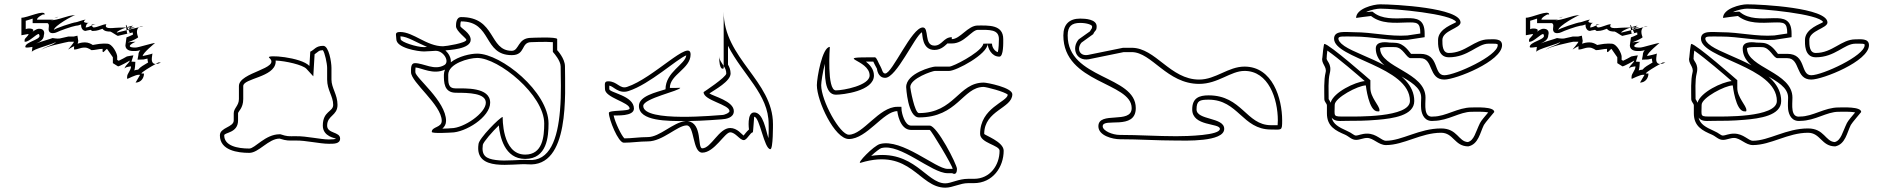

<svg xmlns="http://www.w3.org/2000/svg" viewBox="-20 -794 8695 888"><path d="M79 -712V-631L112 -637C112 -628 94 -617 94 -610C94 -601 92 -601 97 -601C116 -601 147 -637 160 -637L163 -628C163 -609 97 -600 97 -577C97 -570 125 -577 130 -577L127 -553C127 -567 238 -592 238 -601C238 -588 172 -574 172 -562C172 -576 298 -601 298 -601H322C322 -596 295 -565 295 -565C297 -565 316 -580 325 -580C320 -580 324 -565 322 -565C343 -565 348 -574 373 -574C387 -574 403 -562 403 -562C419 -562 438 -568 454 -568C456 -568 452 -553 457 -553C461 -553 472 -568 475 -568L502 -529V-502L526 -487C533 -487 580 -513 580 -514C580 -504 556 -490 556 -475C556 -485 586 -487 586 -487C586 -468 568 -455 568 -439C568 -430 566 -430 571 -430C571 -430 608 -448 619 -448H628C627 -447 607 -412 607 -412C631 -412 646 -432 646 -454H634C634 -460 678 -486 700 -498C691 -498 682 -503 682 -520C682 -531 685 -541 685 -547C685 -544 640 -535 640 -535C640 -549 697 -595 697 -595C683 -595 620 -574 607 -574C547 -574 607 -601 607 -601C593 -601 580 -599 571 -598C592 -605 619 -619 619 -622C619 -622 604 -655 623 -668C588 -660 520 -643 520 -643C520 -649 543 -660 564 -667C504 -666 509 -664 490 -664C458 -664 473 -682 472 -682C455 -682 431 -667 412 -667C412 -667 405 -672 404 -676C395 -672 386 -667 376 -667C377 -667 378 -688 391 -688C351 -688 376 -703 376 -703C364 -703 336 -691 331 -691C320 -691 229 -661 229 -655C229 -674 320 -724 328 -724C291 -724 253 -700 211 -700C219 -700 225 -703 231 -706C225 -704 220 -703 220 -703H151C151 -714 178 -727 178 -727H187C187 -752 105 -711 79 -712ZM724 -505H712C712 -505 707 -502 700 -498C711 -498 723 -504 724 -505ZM724 -505ZM623 -668 643 -673C634 -673 628 -671 623 -668ZM570 -656C578 -659 602 -667 604 -667H584C579 -663 573 -658 570 -656ZM570 -656C569 -655 569 -655 568 -655ZM584 -667C590 -672 595 -676 598 -676C594 -676 579 -672 564 -667ZM404 -676C411 -679 418 -682 424 -682C407 -682 403 -679 404 -680ZM231 -710C240 -713 250 -716 250 -716C243 -716 237 -713 231 -710ZM406 -651H412C429 -651 443 -657 454 -661C463 -649 477 -648 490 -648C494 -648 522 -628 525 -628C531 -630 579 -640 594 -644C595 -639 594 -637 595 -634C585 -629 574 -624 565 -621L560 -584C562 -555 594 -558 607 -558C615 -558 621 -560 629 -562C625 -557 620 -551 620 -539L616 -518L644 -519C644 -519 655 -521 662 -523C662 -515 664 -509 665 -505C645 -493 628 -484 619 -472C609 -471 606 -470 601 -468C604 -475 606 -497 606 -508L588 -509L597 -538C597 -538 568 -534 567 -533C558 -528 539 -517 529 -513L522 -517V-533C522 -545 501 -592 475 -592C469 -592 456 -593 454 -592C437 -592 419 -587 409 -586C401 -591 389 -598 373 -598C360 -598 347 -595 339 -592C340 -595 342 -602 342 -605L338 -629C338 -629 322 -625 321 -625H298H296C293 -624 280 -621 256 -616C245 -614 224 -618 223 -618C211 -613 173 -603 147 -593C155 -597 183 -606 183 -632C183 -632 193 -661 160 -661C146 -661 125 -642 131 -648C145 -663 108 -665 99 -659V-698C111 -701 121 -705 131 -708V-687H200C214 -679 198 -659 209 -646C216 -638 233 -640 243 -645C254 -651 312 -672 331 -675C343 -676 347 -678 355 -681C354 -669 360 -651 376 -651C384 -654 393 -654 399 -656C402 -654 403 -653 406 -651ZM211 -684C211 -684 210 -659 209 -659C209 -672 215 -677 221 -684ZM568 -639 562 -678C563 -678 563 -679 564 -679L580 -642C578 -641 575 -639 568 -639Z M1411 -489C1373 -530 1207 -543 1225 -527C1282 -476 1085 -461 1085 -396V-336C1085 -305 1061 -294 1061 -270V-237C1061 -205 997 -205 997 -168C997 -98 1080 -87 1133 -87C1177 -87 1222 -153 1273 -153C1308 -142 1314 -144 1349 -144C1393 -145 1459 -129 1501 -129C1523 -129 1553 -128 1553 -153C1553 -186 1493 -175 1493 -213C1493 -261 1541 -258 1541 -309C1541 -357 1513 -387 1513 -426V-480C1513 -507 1501 -582 1475 -582C1440 -582 1435 -564 1415 -555ZM1533 -153C1533 -150 1514 -149 1501 -149C1462 -149 1397 -165 1349 -164C1311 -164 1311 -162 1277 -173H1273C1207 -173 1159 -107 1133 -107C1077 -107 1017 -120 1017 -168C1017 -182 1081 -178 1081 -237V-270C1081 -279 1105 -293 1105 -336V-396C1105 -432 1249 -436 1255 -506V-514C1302 -512 1380 -494 1397 -476L1429 -441L1435 -543C1454 -556 1453 -561 1473 -562C1482 -552 1493 -500 1493 -480V-426C1493 -377 1521 -349 1521 -309C1521 -276 1473 -281 1473 -213C1473 -161 1533 -155 1533 -153Z M2035 -493C1989 -466 1940 -502 1899 -502C1879 -502 1881 -476 1881 -460C1881 -413 2023 -309 2023 -235C2023 -203 1977 -209 1977 -184C1977 -175 2067 -181 2067 -181C2132 -181 2247 -252 2247 -319C2247 -392 2130 -385 2089 -385C2051 -385 2053 -411 2053 -448C2053 -500 2148 -526 2187 -526C2286 -526 2497 -355 2497 -223C2497 -160 2489 -79 2409 -79C2300 -79 2305 -253 2305 -253C2293 -253 2193 -152 2193 -127C2174 4 2353 -40 2421 -34C2617 -18 2593 -365 2593 -487C2593 -524 2557 -562 2557 -562V-613C2557 -625 2437 -619 2437 -619C2373 -619 2382 -559 2347 -559C2240 -559 2275 -715 2113 -715C2089 -715 2089 -683 2089 -673C2089 -650 2137 -617 2137 -610C2137 -595 2042 -580 2029 -580C1953 -580 1892 -646 1831 -646C1803 -646 1813 -633 1813 -613C1813 -572 1913 -556 1941 -556C1953 -556 1990 -559 1995 -559C2033 -559 2061 -508 2035 -493ZM1955 -577C1949 -577 1944 -576 1941 -576C1907 -576 1833 -600 1833 -613C1833 -618 1832 -623 1832 -626C1865 -625 1905 -598 1955 -577ZM2537 -599V-554L2542 -548C2542 -548 2573 -513 2573 -487C2573 -439 2577 -361 2570 -283C2559 -152 2523 -46 2423 -54C2383 -57 2320 -47 2273 -54C2229 -60 2206 -73 2213 -124C2215 -137 2259 -187 2287 -214C2292 -163 2313 -59 2409 -59C2510 -59 2517 -163 2517 -223C2517 -369 2298 -546 2187 -546C2156 -546 2101 -534 2065 -506C2067 -527 2055 -547 2040 -561C2055 -563 2157 -566 2157 -610C2157 -642 2111 -664 2109 -673C2109 -681 2110 -693 2112 -695H2113C2257 -695 2213 -539 2347 -539C2412 -539 2388 -599 2437 -599C2437 -599 2506 -602 2537 -599ZM2026 -199C2036 -208 2043 -219 2043 -235C2043 -326 1901 -435 1901 -460C1901 -468 1901 -477 1902 -482C1930 -480 1984 -447 2038 -472C2035 -465 2033 -456 2033 -448C2033 -416 2032 -365 2089 -365C2150 -365 2227 -363 2227 -319C2227 -271 2125 -201 2067 -201H2066C2065 -201 2047 -199 2026 -199Z M2880 -392C2846 -381 2835 -418 2793 -418C2773 -418 2778 -405 2778 -382C2778 -342 2892 -321 2892 -292C2892 -278 2796 -286 2796 -272C2796 -242 2839 -134 2865 -134C2902 -134 2938 -140 2976 -140C3045 -140 3113 -214 3156 -214C3193 -214 3182 -88 3228 -88C3284 -88 3332 -182 3357 -182C3382 -182 3401 -146 3420 -146C3435 -146 3450 -182 3462 -182C3463 -182 3468 -254 3468 -254C3494 -254 3514 -104 3543 -104C3556 -104 3555 -220 3555 -220C3555 -420 3327 -524 3327 -740V-489C3334 -479 3339 -468 3339 -454C3339 -437 3234 -368 3234 -368C3234 -329 3354 -311 3354 -280C3354 -273 3333 -262 3318 -262C3306 -262 2955 -226 2955 -304C2955 -339 3126 -374 3126 -388C3126 -388 3078 -386 3078 -388C3078 -449 3174 -476 3174 -542C3174 -618 3002 -432 2880 -392ZM3327 -489C3318 -504 3306 -517 3306 -536C3306 -460 3327 -478 3327 -478ZM3058 -381C3015 -367 2935 -350 2935 -304C2935 -233 3067 -234 3151 -234C3092 -228 3032 -160 2976 -160C2937 -160 2901 -154 2868 -154C2855 -165 2825 -227 2818 -260C2828 -261 2912 -254 2912 -292C2912 -352 2798 -365 2798 -382V-398C2817 -396 2841 -358 2887 -373C2986 -405 3109 -520 3154 -538C3150 -496 3058 -462 3058 -381ZM3160 -234C3237 -235 3313 -242 3317 -242C3337 -243 3374 -249 3374 -280C3374 -327 3278 -349 3261 -362C3286 -379 3359 -418 3359 -454C3359 -471 3353 -485 3347 -495V-582C3416 -447 3535 -358 3535 -220C3535 -220 3536 -185 3534 -155C3522 -189 3511 -274 3468 -274C3433 -274 3444 -195 3444 -195C3432 -185 3424 -172 3419 -167C3411 -172 3390 -202 3357 -202C3305 -202 3269 -108 3228 -108C3204 -108 3231 -225 3160 -234Z M4352 74C4387 74 4420 53 4458 53H4484C4572 53 4622 -22 4622 -97C4622 -139 4532 -169 4532 -175C4532 -284 4662 -293 4662 -358C4662 -389 4545 -412 4530 -412C4412 -412 4395 -271 4230 -271C4210 -271 4190 -385 4190 -391C4190 -432 4293 -466 4304 -466H4370C4402 -466 4548 -543 4548 -592C4548 -573 4565 -532 4602 -532C4622 -532 4620 -598 4620 -613C4620 -681 4552 -676 4502 -676C4456 -676 4421 -613 4382 -613V-622C4344 -622 4337 -583 4302 -583C4252 -583 4279 -667 4248 -667C4196 -667 4107 -454 4074 -454C4061 -454 4060 -474 4052 -487C4042 -503 4035 -529 4026 -529C3822 -529 4002 -521 4002 -445C4002 -399 3881 -376 3846 -376C3803 -376 3818 -577 3818 -577C3783 -577 3758 -434 3758 -400C3758 -327 3840 -151 3906 -151C3989 -151 4066 -280 4130 -280C4130 -280 4139 -193 4194 -193H4280C4286 -193 4386 -27 4386 -13H4362C4309 -13 4151 -155 4050 -128C4020 -120 3939 -35 3960 -41C4193 -112 4229 74 4352 74ZM4352 54C4263 54 4208 -105 4009 -73C4029 -92 4051 -108 4056 -109C4144 -133 4288 7 4362 7H4384C4384 7 4406 22 4406 -13C4406 -33 4314 -213 4280 -213H4194C4163 -213 4151 -274 4150 -282L4149 -300H4130C4045 -300 3972 -171 3906 -171C3864 -171 3778 -329 3778 -400C3778 -413 3785 -461 3795 -499C3795 -453 3791 -356 3846 -356C3876 -356 4022 -372 4022 -445C4022 -475 4001 -496 3985 -509H4019C4023 -501 4029 -488 4036 -476C4036 -476 4039 -434 4074 -434C4126 -434 4210 -625 4244 -645C4247 -633 4244 -563 4302 -563C4335 -563 4354 -587 4363 -594V-593H4383C4440 -593 4474 -656 4503 -656C4557 -656 4600 -659 4600 -613C4600 -602 4599 -567 4595 -553C4582 -556 4568 -574 4568 -592C4568 -593 4529 -592 4528 -592C4528 -591 4527 -588 4525 -584C4505 -546 4388 -486 4371 -486H4305C4292 -486 4171 -456 4171 -391C4171 -391 4178 -251 4230 -251C4409 -251 4432 -391 4529 -392C4541 -392 4627 -370 4641 -356C4638 -322 4513 -296 4513 -175C4513 -132 4603 -123 4603 -97C4603 -30 4559 33 4485 33H4458C4413 33 4379 54 4352 54Z M5012 -540C4972 -533 4959 -570 4982 -597L5036 -636C5045 -656 5052 -650 5052 -672C5052 -705 5000 -708 4976 -708C4926 -708 4898 -682 4898 -630C4898 -408 5214 -414 5214 -294C5214 -218 5060 -282 5060 -210C5060 -166 5127 -150 5160 -150C5249 -150 5331 -144 5420 -144C5457 -144 5642 -136 5642 -198C5642 -253 5514 -237 5514 -288C5514 -328 5528 -333 5570 -333C5707 -333 5726 -195 5858 -195C5908 -195 5910 -187 5910 -237C5910 -338 5866 -486 5736 -486C5660 -486 5603 -426 5526 -426C5392 -426 5325 -573 5214 -573H5174ZM5016 -520 5177 -553H5214C5307 -553 5377 -406 5526 -406C5614 -406 5671 -466 5736 -466C5847 -466 5890 -337 5890 -237C5890 -227 5889 -218 5889 -215H5858C5744 -215 5724 -353 5570 -353C5526 -353 5494 -341 5494 -288C5494 -208 5622 -226 5622 -198C5622 -168 5472 -164 5420 -164C5332 -164 5248 -170 5159 -170C5125 -170 5080 -189 5080 -210C5080 -252 5233 -189 5233 -294C5233 -446 4918 -427 4918 -630C4918 -672 4936 -688 4976 -688C5007 -688 5031 -679 5031 -672C5031 -660 5029 -664 5021 -649L4969 -612C4934 -571 4957 -510 5016 -520Z M6489 -630C6406 -624 6329 -645 6243 -645C6204 -645 6150 -655 6150 -615C6150 -523 6501 -487 6501 -327C6501 -249 6249 -255 6207 -255C6142 -255 6153 -252 6153 -309C6153 -342 6262 -399 6297 -399C6297 -399 6310 -279 6351 -279C6359 -279 6360 -277 6360 -285C6360 -306 6318 -343 6318 -387V-423C6318 -423 6127 -591 6105 -591C6102 -591 6096 -534 6096 -528C6089 -500 6118 -486 6111 -459C6102 -423 6105 -372 6105 -336C6105 -322 6117 -316 6117 -306V-270C6117 -209 6157 -190 6201 -171C6219 -163 6231 -147 6252 -147C6269 -147 6285 -156 6303 -156C6332 -156 6356 -123 6390 -123C6473 -123 6552 -180 6645 -180C6703 -180 6707 -117 6771 -117C6818 -127 6825 -180 6843 -216C6848 -226 6891 -275 6891 -276C6891 -302 6804 -297 6786 -297C6722 -297 6667 -255 6609 -255C6563 -248 6573 -310 6573 -342C6574 -460 6363 -481 6363 -570C6363 -579 6432 -576 6432 -576C6469 -576 6484 -525 6504 -525H6549C6611 -525 6585 -426 6660 -426C6713 -426 6927 -511 6927 -585C6927 -618 6887 -612 6864 -612C6799 -612 6758 -549 6681 -549C6651 -549 6651 -586 6651 -609C6651 -653 6735 -663 6735 -690C6735 -758 6429 -774 6363 -774C6332 -774 6252 -754 6252 -711C6252 -711 6314 -720 6321 -720C6368 -683 6429 -688 6486 -690C6533 -691 6549 -692 6549 -639ZM6134 -319C6127 -335 6125 -334 6125 -336C6125 -373 6122 -423 6130 -454C6142 -501 6112 -512 6116 -526V-528C6116 -531 6117 -547 6119 -560C6172 -523 6259 -448 6292 -419C6248 -415 6148 -368 6134 -319ZM6139 -250C6154 -230 6178 -235 6207 -235C6253 -235 6294 -235 6352 -240C6421 -246 6521 -259 6521 -327C6521 -474 6276 -528 6198 -581C6176 -596 6170 -608 6170 -615C6170 -628 6189 -625 6243 -625C6326 -625 6404 -604 6491 -610L6569 -622V-639C6569 -704 6534 -711 6486 -710C6427 -708 6372 -705 6333 -736L6328 -740H6321C6316 -740 6307 -739 6298 -738C6320 -749 6350 -754 6363 -754C6431 -754 6695 -730 6715 -692C6707 -684 6631 -663 6631 -609C6631 -594 6627 -529 6681 -529C6770 -529 6813 -592 6864 -592H6884C6907 -592 6907 -590 6907 -585C6907 -536 6711 -446 6660 -446C6608 -446 6639 -545 6549 -545H6506C6500 -550 6476 -595 6432 -596C6432 -596 6420 -597 6407 -597C6403 -597 6343 -609 6343 -570C6343 -453 6554 -438 6553 -342C6553 -329 6551 -309 6553 -289C6556 -264 6569 -230 6611 -235C6679 -236 6731 -277 6786 -277C6799 -277 6840 -279 6863 -274C6849 -257 6831 -237 6825 -225C6804 -182 6798 -145 6769 -137C6725 -139 6721 -200 6645 -200C6544 -200 6464 -143 6390 -143C6369 -143 6347 -176 6303 -176C6278 -176 6262 -167 6252 -167C6241 -167 6235 -178 6209 -189C6171 -206 6146 -220 6139 -250Z M7037 -712V-631L7070 -637C7070 -628 7052 -617 7052 -610C7052 -601 7050 -601 7055 -601C7074 -601 7105 -637 7118 -637L7121 -628C7121 -609 7055 -600 7055 -577C7055 -570 7083 -577 7088 -577L7085 -553C7085 -567 7196 -592 7196 -601C7196 -588 7130 -574 7130 -562C7130 -576 7256 -601 7256 -601H7280C7280 -596 7253 -565 7253 -565C7255 -565 7274 -580 7283 -580C7278 -580 7282 -565 7280 -565C7301 -565 7306 -574 7331 -574C7345 -574 7361 -562 7361 -562C7377 -562 7396 -568 7412 -568C7414 -568 7410 -553 7415 -553C7419 -553 7430 -568 7433 -568L7460 -529V-502L7484 -487C7491 -487 7538 -513 7538 -514C7538 -504 7514 -490 7514 -475C7514 -485 7544 -487 7544 -487C7544 -468 7526 -455 7526 -439C7526 -430 7524 -430 7529 -430C7529 -430 7566 -448 7577 -448H7586C7585 -447 7565 -412 7565 -412C7589 -412 7604 -432 7604 -454H7592C7592 -460 7636 -486 7658 -498C7649 -498 7640 -503 7640 -520C7640 -531 7643 -541 7643 -547C7643 -544 7598 -535 7598 -535C7598 -549 7655 -595 7655 -595C7641 -595 7578 -574 7565 -574C7505 -574 7565 -601 7565 -601C7551 -601 7538 -599 7529 -598C7550 -605 7577 -619 7577 -622C7577 -622 7562 -655 7581 -668C7546 -660 7478 -643 7478 -643C7478 -649 7501 -660 7522 -667C7462 -666 7467 -664 7448 -664C7416 -664 7431 -682 7430 -682C7413 -682 7389 -667 7370 -667C7370 -667 7363 -672 7362 -676C7353 -672 7344 -667 7334 -667C7335 -667 7336 -688 7349 -688C7309 -688 7334 -703 7334 -703C7322 -703 7294 -691 7289 -691C7278 -691 7187 -661 7187 -655C7187 -674 7278 -724 7286 -724C7249 -724 7211 -700 7169 -700C7177 -700 7183 -703 7189 -706C7183 -704 7178 -703 7178 -703H7109C7109 -714 7136 -727 7136 -727H7145C7145 -752 7063 -711 7037 -712ZM7682 -505H7670C7670 -505 7665 -502 7658 -498C7669 -498 7681 -504 7682 -505ZM7682 -505ZM7581 -668 7601 -673C7592 -673 7586 -671 7581 -668ZM7528 -656C7536 -659 7560 -667 7562 -667H7542C7537 -663 7531 -658 7528 -656ZM7528 -656C7527 -655 7527 -655 7526 -655ZM7542 -667C7548 -672 7553 -676 7556 -676C7552 -676 7537 -672 7522 -667ZM7362 -676C7369 -679 7376 -682 7382 -682C7365 -682 7361 -679 7362 -680ZM7189 -710C7198 -713 7208 -716 7208 -716C7201 -716 7195 -713 7189 -710ZM7364 -651H7370C7387 -651 7401 -657 7412 -661C7421 -649 7435 -648 7448 -648C7452 -648 7480 -628 7483 -628C7489 -630 7537 -640 7552 -644C7553 -639 7552 -637 7553 -634C7543 -629 7532 -624 7523 -621L7518 -584C7520 -555 7552 -558 7565 -558C7573 -558 7579 -560 7587 -562C7583 -557 7578 -551 7578 -539L7574 -518L7602 -519C7602 -519 7613 -521 7620 -523C7620 -515 7622 -509 7623 -505C7603 -493 7586 -484 7577 -472C7567 -471 7564 -470 7559 -468C7562 -475 7564 -497 7564 -508L7546 -509L7555 -538C7555 -538 7526 -534 7525 -533C7516 -528 7497 -517 7487 -513L7480 -517V-533C7480 -545 7459 -592 7433 -592C7427 -592 7414 -593 7412 -592C7395 -592 7377 -587 7367 -586C7359 -591 7347 -598 7331 -598C7318 -598 7305 -595 7297 -592C7298 -595 7300 -602 7300 -605L7296 -629C7296 -629 7280 -625 7279 -625H7256H7254C7251 -624 7238 -621 7214 -616C7203 -614 7182 -618 7181 -618C7169 -613 7131 -603 7105 -593C7113 -597 7141 -606 7141 -632C7141 -632 7151 -661 7118 -661C7104 -661 7083 -642 7089 -648C7103 -663 7066 -665 7057 -659V-698C7069 -701 7079 -705 7089 -708V-687H7158C7172 -679 7156 -659 7167 -646C7174 -638 7191 -640 7201 -645C7212 -651 7270 -672 7289 -675C7301 -676 7305 -678 7313 -681C7312 -669 7318 -651 7334 -651C7342 -654 7351 -654 7357 -656C7360 -654 7361 -653 7364 -651ZM7169 -684C7169 -684 7168 -659 7167 -659C7167 -672 7173 -677 7179 -684ZM7526 -639 7520 -678C7521 -678 7521 -679 7522 -679L7538 -642C7536 -641 7533 -639 7526 -639Z M8186 -630C8103 -624 8026 -645 7940 -645C7901 -645 7847 -655 7847 -615C7847 -523 8198 -487 8198 -327C8198 -249 7946 -255 7904 -255C7839 -255 7850 -252 7850 -309C7850 -342 7959 -399 7994 -399C7994 -399 8007 -279 8048 -279C8056 -279 8057 -277 8057 -285C8057 -306 8015 -343 8015 -387V-423C8015 -423 7824 -591 7802 -591C7799 -591 7793 -534 7793 -528C7786 -500 7815 -486 7808 -459C7799 -423 7802 -372 7802 -336C7802 -322 7814 -316 7814 -306V-270C7814 -209 7854 -190 7898 -171C7916 -163 7928 -147 7949 -147C7966 -147 7982 -156 8000 -156C8029 -156 8053 -123 8087 -123C8170 -123 8249 -180 8342 -180C8400 -180 8404 -117 8468 -117C8515 -127 8522 -180 8540 -216C8545 -226 8588 -275 8588 -276C8588 -302 8501 -297 8483 -297C8419 -297 8364 -255 8306 -255C8260 -248 8270 -310 8270 -342C8271 -460 8060 -481 8060 -570C8060 -579 8129 -576 8129 -576C8166 -576 8181 -525 8201 -525H8246C8308 -525 8282 -426 8357 -426C8410 -426 8624 -511 8624 -585C8624 -618 8584 -612 8561 -612C8496 -612 8455 -549 8378 -549C8348 -549 8348 -586 8348 -609C8348 -653 8432 -663 8432 -690C8432 -758 8126 -774 8060 -774C8029 -774 7949 -754 7949 -711C7949 -711 8011 -720 8018 -720C8065 -683 8126 -688 8183 -690C8230 -691 8246 -692 8246 -639ZM7831 -319C7824 -335 7822 -334 7822 -336C7822 -373 7819 -423 7827 -454C7839 -501 7809 -512 7813 -526V-528C7813 -531 7814 -547 7816 -560C7869 -523 7956 -448 7989 -419C7945 -415 7845 -368 7831 -319ZM7836 -250C7851 -230 7875 -235 7904 -235C7950 -235 7991 -235 8049 -240C8118 -246 8218 -259 8218 -327C8218 -474 7973 -528 7895 -581C7873 -596 7867 -608 7867 -615C7867 -628 7886 -625 7940 -625C8023 -625 8101 -604 8188 -610L8266 -622V-639C8266 -704 8231 -711 8183 -710C8124 -708 8069 -705 8030 -736L8025 -740H8018C8013 -740 8004 -739 7995 -738C8017 -749 8047 -754 8060 -754C8128 -754 8392 -730 8412 -692C8404 -684 8328 -663 8328 -609C8328 -594 8324 -529 8378 -529C8467 -529 8510 -592 8561 -592H8581C8604 -592 8604 -590 8604 -585C8604 -536 8408 -446 8357 -446C8305 -446 8336 -545 8246 -545H8203C8197 -550 8173 -595 8129 -596C8129 -596 8117 -597 8104 -597C8100 -597 8040 -609 8040 -570C8040 -453 8251 -438 8250 -342C8250 -329 8248 -309 8250 -289C8253 -264 8266 -230 8308 -235C8376 -236 8428 -277 8483 -277C8496 -277 8537 -279 8560 -274C8546 -257 8528 -237 8522 -225C8501 -182 8495 -145 8466 -137C8422 -139 8418 -200 8342 -200C8241 -200 8161 -143 8087 -143C8066 -143 8044 -176 8000 -176C7975 -176 7959 -167 7949 -167C7938 -167 7932 -178 7906 -189C7868 -206 7843 -220 7836 -250Z"/></svg>

Font: CISF Camouflage Kit
Style: OuLn
Weight: 400
Designer: Robert Jablonski, Jasper
Foundry: Cannot Into Space Fonts
Version: Version 1.27